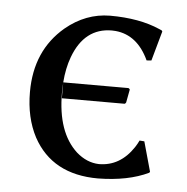

<svg xmlns="http://www.w3.org/2000/svg" viewBox="-40 -479 515 528"><g transform="rotate(5 217.0 -214.5)"><path d="M130.9 -245.1H311Q314.5 -243.2 314.9 -241.2L308.1 -205.1Q306.2 -201.7 304.2 -201.2H130.9V-244.1Q129.9 -230.5 129.9 -215.8Q129.9 -107.4 185.5 -56.2Q214.4 -30.8 248 -29.8Q306.6 -29.8 343.3 -85Q349.6 -94.7 354 -104L367.2 -103L390.1 -21L388.2 -18.1Q332 8.8 249 9.8Q122.6 9.8 69.8 -87.4Q42 -140.1 42 -210.9Q42 -325.7 121.1 -392.6Q176.3 -438.5 243.2 -439Q324.7 -439 381.3 -414.1Q385.3 -412.1 388.2 -411.1L390.1 -408.2L367.2 -326.2L354 -325.2Q322.8 -392.6 262.2 -398.4Q256.8 -398.9 252 -398.9Q176.3 -398.9 145.5 -315.9Q133.8 -284.2 130.9 -245.1Z"/></g></svg>

Font: Linux Biolinum Capitals O
Style: Small Caps
Weight: 400
Designer: Philipp H. Poll
Foundry: Philipp H. Poll
Version: Version 1.0.4